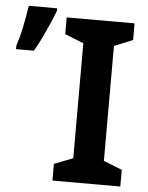

<svg xmlns="http://www.w3.org/2000/svg" viewBox="-79 -794 646 837"><g transform="rotate(5 243.5 -375.0)"><path d="M479 0H182V-73L264 -105V-608L182 -641V-714H479V-641L398 -608V-105L479 -73ZM-26 -572Q-20 -590 -14 -612.5Q-8 -635 -3 -659.5Q2 -684 6 -707.5Q10 -731 13 -750H137V-739Q128 -714 114.5 -683.5Q101 -653 85.5 -620Q70 -587 52 -557H-26Z"/></g></svg>

Font: Noto Sans Display SemiBold
Style: Regular
Weight: 600
Designer: Monotype Design Team
Foundry: Monotype Imaging Inc.
Version: Version 2.003